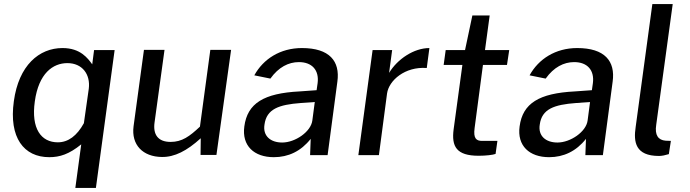

<svg xmlns="http://www.w3.org/2000/svg" viewBox="-20 -762 3388 943"><path d="M451 161 543 -516H442L433 -446C411 -476 375 -526 287 -526C172 -526 72 -441 48 -265C23 -86 97 10 222 10C274 10 320 -5 379 -53L350 161ZM264 -63C182 -63 132 -130 151 -264C170 -402 240 -452 311 -452C384 -452 425 -397 416 -326L392 -157C358 -95 315 -63 264 -63Z M775 9C837 10 898 -21 966 -83L965 -1H1043L1115 -517H1013L962 -140C911 -92 874 -65 818 -65C756 -65 731 -101 739 -160L788 -517H687L636 -142C624 -50 682 8 775 9Z M1325 10C1396 10 1458 -19 1506 -80L1503 0H1589L1637 -361C1651 -462 1598 -526 1463 -526C1356 -526 1273 -472 1229 -392L1308 -376C1348 -432 1397 -457 1448 -457C1513 -457 1548 -417 1540 -354L1535 -319L1451 -313C1276 -304 1195 -255 1180 -141C1167 -46 1228 10 1325 10ZM1366 -62C1308 -62 1270 -95 1279 -150C1289 -227 1350 -248 1457 -256L1526 -261L1514 -170C1507 -115 1430 -62 1366 -62Z M1740 0H1841L1881 -303C1890 -367 1969 -436 2076 -428L2089 -526C2013 -526 1932 -472 1891 -404L1906 -516H1810Z M2470 -443 2481 -516H2362L2385 -686H2300L2264 -516H2169L2159 -443H2251L2208 -127C2197 -43 2221 3 2331 3C2365 3 2401 -1 2414 -6L2423 -70H2348C2320 -70 2304 -81 2311 -133L2352 -443Z M2677 10C2748 10 2810 -19 2858 -80L2855 0H2941L2989 -361C3003 -462 2950 -526 2815 -526C2708 -526 2625 -472 2581 -392L2660 -376C2700 -432 2749 -457 2800 -457C2865 -457 2900 -417 2892 -354L2887 -319L2803 -313C2628 -304 2547 -255 2532 -141C2519 -46 2580 10 2677 10ZM2718 -62C2660 -62 2622 -95 2631 -150C2641 -227 2702 -248 2809 -256L2878 -261L2866 -170C2859 -115 2782 -62 2718 -62Z M3217 4C3231 4 3249 0 3265 -5L3275 -70L3249 -71C3213 -74 3195 -98 3203 -149L3284 -742H3184L3102 -138C3091 -65 3100 4 3217 4Z"/></svg>

Font: United Sans Medium
Style: Italic
Weight: 500
Italic angle: -8°
Designer: Pablo Impallari, Rodrigo Fuenzalida (Modified by Dan O. Williams)
Version: Version 1.000;PS 001.000;hotconv 1.0.88;makeotf.lib2.5.64775